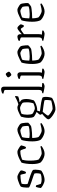

<svg xmlns="http://www.w3.org/2000/svg" viewBox="1226 -2066 1040 3532"><g transform="rotate(-90 1746.0 -300.0)"><path d="M201 0Q178 0 153.5 -8.5Q129 -17 106.5 -29Q84 -41 69.5 -52.5Q55 -64 53 -69Q55 -93 61.5 -119.5Q68 -146 74 -161Q85 -161 92.5 -158Q100 -155 104 -153Q107 -137 115 -112Q123 -87 131 -68Q166 -54 209 -54Q236 -54 264 -58.5Q292 -63 315 -74Q319 -86 322 -107Q325 -128 325 -149Q325 -172 321 -185Q319 -189 294 -198.5Q269 -208 233 -219.5Q197 -231 160 -244Q123 -257 96 -268.5Q69 -280 63 -288Q61 -309 61 -329Q61 -362 66 -391Q71 -420 79 -437Q94 -449 126 -463.5Q158 -478 194 -489Q230 -500 258 -500Q271 -500 290 -492.5Q309 -485 328.5 -474Q348 -463 361.5 -452Q375 -441 376 -435Q378 -422 373 -403Q368 -384 360.5 -367Q353 -350 347 -342Q338 -342 330 -345Q322 -348 319 -351Q310 -388 304.5 -416Q299 -444 289 -444Q267 -444 236.5 -441.5Q206 -439 177 -434Q148 -429 132 -422Q128 -407 126 -389Q124 -371 124 -353Q124 -332 127 -314Q130 -311 154 -303Q178 -295 213 -284.5Q248 -274 284 -261.5Q320 -249 348.5 -236Q377 -223 387 -210Q391 -194 391 -169Q391 -138 385.5 -105.5Q380 -73 375 -63Q360 -49 331 -34.5Q302 -20 267 -10Q232 0 201 0Z M683 0Q648 0 614 -14Q580 -28 555.5 -45Q531 -62 525 -70Q509 -96 501.5 -137.5Q494 -179 494 -225Q494 -285 501.5 -338Q509 -391 520 -424Q539 -437 573 -455Q607 -473 645.5 -486.5Q684 -500 718 -500Q736 -500 761.5 -487.5Q787 -475 808.5 -459Q830 -443 838 -431Q835 -412 825.5 -384Q816 -356 805 -342Q797 -342 789.5 -345Q782 -348 778 -351Q773 -369 766.5 -391.5Q760 -414 751.5 -430Q743 -446 731 -446Q677 -446 634 -433Q591 -420 574 -413Q568 -397 562.5 -360Q557 -323 557 -263Q557 -235 559.5 -204.5Q562 -174 566 -148.5Q570 -123 576 -111Q586 -100 608 -86.5Q630 -73 654 -63Q678 -53 694 -53Q710 -53 735 -57.5Q760 -62 782.5 -67.5Q805 -73 816 -77Q818 -74 821.5 -68.5Q825 -63 826 -56Q794 -32 757 -16Q720 0 683 0Z M1100 0Q1065 0 1031 -14Q997 -28 972.5 -45Q948 -62 942 -70Q926 -96 918.5 -137.5Q911 -179 911 -225Q911 -285 918.5 -338Q926 -391 937 -424Q955 -436 989 -454Q1023 -472 1061 -486Q1099 -500 1130 -500Q1145 -500 1167 -489.5Q1189 -479 1209 -465Q1229 -451 1236 -440Q1243 -428 1247.5 -402Q1252 -376 1254 -348Q1256 -320 1255 -302Q1247 -291 1233.5 -279.5Q1220 -268 1207 -259Q1194 -250 1187 -247Q1177 -244 1145.5 -239.5Q1114 -235 1068.5 -231.5Q1023 -228 974 -228Q974 -192 979.5 -159Q985 -126 992 -111Q1002 -100 1024 -86.5Q1046 -73 1070.5 -63Q1095 -53 1111 -53Q1128 -53 1153.5 -58Q1179 -63 1202.5 -69Q1226 -75 1237 -78Q1240 -75 1243.5 -69.5Q1247 -64 1248 -57Q1216 -33 1176.5 -16.5Q1137 0 1100 0ZM1050 -274Q1091 -274 1132.5 -279.5Q1174 -285 1195 -296Q1196 -312 1195 -333.5Q1194 -355 1191.5 -374.5Q1189 -394 1185 -405Q1181 -410 1167 -420Q1153 -430 1136 -438Q1119 -446 1107 -446Q1095 -446 1070.5 -439.5Q1046 -433 1022.5 -425.5Q999 -418 990 -413Q981 -390 977 -350.5Q973 -311 973 -281Q987 -278 1008 -276Q1029 -274 1050 -274Z M1485 -136Q1482 -136 1477 -137L1462 -86Q1472 -84 1499 -80.5Q1526 -77 1560.5 -72.5Q1595 -68 1629 -62Q1663 -56 1688.5 -48.5Q1714 -41 1722 -33Q1726 -20 1728 -5.5Q1730 9 1730 21Q1730 55 1724 87.5Q1718 120 1710 137Q1694 149 1659.5 164Q1625 179 1582.5 189.5Q1540 200 1499 200Q1481 200 1451 186Q1421 172 1390 151Q1359 130 1338 108Q1317 86 1317 70Q1317 56 1333.5 35.5Q1350 15 1373 -6.5Q1396 -28 1418 -45Q1413 -52 1407 -61.5Q1401 -71 1401 -78Q1401 -87 1418.5 -108.5Q1436 -130 1453 -146Q1435 -154 1415.5 -164.5Q1396 -175 1381 -184Q1366 -193 1363 -198Q1353 -214 1348.5 -238.5Q1344 -263 1344 -291Q1344 -335 1351.5 -374.5Q1359 -414 1366 -434Q1380 -443 1409 -458.5Q1438 -474 1472 -487Q1506 -500 1535 -500Q1548 -500 1567.5 -492.5Q1587 -485 1593 -482Q1617 -488 1644.5 -499Q1672 -510 1696 -522.5Q1720 -535 1735 -544L1746 -536Q1746 -520 1742.5 -506Q1739 -492 1736 -484Q1716 -476 1687.5 -469Q1659 -462 1634 -460V-455Q1646 -448 1657 -439.5Q1668 -431 1677 -419Q1684 -402 1687.5 -382Q1691 -362 1691 -341Q1691 -303 1683.5 -264.5Q1676 -226 1666 -199Q1654 -187 1624.5 -172Q1595 -157 1557.5 -146Q1520 -135 1485 -136ZM1522 -179Q1534 -179 1552.5 -184Q1571 -189 1588 -195.5Q1605 -202 1610 -204Q1618 -222 1624 -254Q1630 -286 1630 -319Q1630 -346 1628 -369.5Q1626 -393 1619 -406Q1612 -414 1594 -424.5Q1576 -435 1556.5 -443Q1537 -451 1523 -451Q1509 -451 1487.5 -446Q1466 -441 1447 -434.5Q1428 -428 1419 -424Q1411 -405 1406.5 -375.5Q1402 -346 1402 -318Q1402 -286 1407 -259.5Q1412 -233 1419 -223Q1424 -217 1443 -206.5Q1462 -196 1484.5 -187.5Q1507 -179 1522 -179ZM1513 148Q1530 148 1558.5 144Q1587 140 1616 134Q1645 128 1663 122Q1667 109 1670 84Q1673 59 1673 39Q1673 28 1671.5 17Q1670 6 1667 -1Q1665 -3 1644.5 -7Q1624 -11 1595 -15.5Q1566 -20 1536.5 -24Q1507 -28 1484.5 -31Q1462 -34 1456 -35Q1440 -17 1424 3.5Q1408 24 1396.5 40Q1385 56 1385 61Q1385 70 1400 84Q1415 98 1436.5 113Q1458 128 1479.5 138Q1501 148 1513 148Z M1924 0Q1914 0 1888.5 -4Q1863 -8 1835.5 -14Q1808 -20 1794 -25Q1794 -31 1796.5 -36Q1799 -41 1802 -43L1827 -48Q1843 -50 1850.5 -66.5Q1858 -83 1858 -118V-721Q1858 -739 1841 -744L1789 -758Q1790 -765 1792 -771.5Q1794 -778 1796 -781Q1805 -785 1820 -789.5Q1835 -794 1849 -797Q1863 -800 1870 -800Q1893 -800 1905.5 -785Q1918 -770 1918 -747V-105Q1918 -83 1914.5 -69Q1911 -55 1908 -50L1982 -43Q1983 -41 1985 -36.5Q1987 -32 1987 -26Q1979 -16 1958 -8Q1937 0 1924 0Z M2188 0Q2179 0 2153 -4Q2127 -8 2100 -14Q2073 -20 2059 -25Q2059 -31 2061 -36Q2063 -41 2066 -43L2091 -48Q2107 -50 2115 -66.5Q2123 -83 2123 -118V-421Q2123 -439 2106 -444L2059 -457Q2059 -465 2061.5 -471.5Q2064 -478 2066 -481Q2079 -487 2101.5 -493.5Q2124 -500 2135 -500Q2157 -500 2170 -485Q2183 -470 2183 -447V-105Q2183 -83 2179.5 -69Q2176 -55 2173 -50L2246 -43Q2248 -41 2249.5 -36.5Q2251 -32 2251 -26Q2243 -16 2222 -8Q2201 0 2188 0ZM2135 -612Q2128 -612 2117 -623Q2106 -634 2097.5 -647.5Q2089 -661 2089 -670Q2089 -678 2100.5 -688Q2112 -698 2126.5 -706Q2141 -714 2150 -714Q2157 -714 2167.5 -702.5Q2178 -691 2185.5 -677.5Q2193 -664 2193 -655Q2193 -648 2182.5 -638Q2172 -628 2158.5 -620Q2145 -612 2135 -612Z M2524 0Q2489 0 2455 -14Q2421 -28 2396.5 -45Q2372 -62 2366 -70Q2350 -96 2342.5 -137.5Q2335 -179 2335 -225Q2335 -285 2342.5 -338Q2350 -391 2361 -424Q2379 -436 2413 -454Q2447 -472 2485 -486Q2523 -500 2554 -500Q2569 -500 2591 -489.5Q2613 -479 2633 -465Q2653 -451 2660 -440Q2667 -428 2671.5 -402Q2676 -376 2678 -348Q2680 -320 2679 -302Q2671 -291 2657.5 -279.5Q2644 -268 2631 -259Q2618 -250 2611 -247Q2601 -244 2569.5 -239.5Q2538 -235 2492.5 -231.5Q2447 -228 2398 -228Q2398 -192 2403.5 -159Q2409 -126 2416 -111Q2426 -100 2448 -86.5Q2470 -73 2494.5 -63Q2519 -53 2535 -53Q2552 -53 2577.5 -58Q2603 -63 2626.5 -69Q2650 -75 2661 -78Q2664 -75 2667.5 -69.5Q2671 -64 2672 -57Q2640 -33 2600.5 -16.5Q2561 0 2524 0ZM2474 -274Q2515 -274 2556.5 -279.5Q2598 -285 2619 -296Q2620 -312 2619 -333.5Q2618 -355 2615.5 -374.5Q2613 -394 2609 -405Q2605 -410 2591 -420Q2577 -430 2560 -438Q2543 -446 2531 -446Q2519 -446 2494.5 -439.5Q2470 -433 2446.5 -425.5Q2423 -418 2414 -413Q2405 -390 2401 -350.5Q2397 -311 2397 -281Q2411 -278 2432 -276Q2453 -274 2474 -274Z M2889 0Q2880 0 2854 -4Q2828 -8 2801 -14Q2774 -20 2760 -25Q2760 -31 2762 -36Q2764 -41 2767 -43L2792 -48Q2808 -50 2816 -66.5Q2824 -83 2824 -118V-421Q2824 -439 2807 -444L2760 -457Q2760 -465 2762.5 -471.5Q2765 -478 2767 -481Q2780 -487 2802.5 -493.5Q2825 -500 2836 -500Q2859 -500 2871 -485Q2883 -470 2883 -446V-419Q2895 -431 2917 -450Q2939 -469 2961 -484.5Q2983 -500 2996 -500Q3009 -500 3025.5 -486.5Q3042 -473 3053.5 -457.5Q3065 -442 3065 -436Q3064 -429 3058 -412Q3052 -395 3044 -381Q3035 -381 3027.5 -383Q3020 -385 3017 -387Q3009 -401 2997 -419.5Q2985 -438 2977 -438Q2971 -438 2958 -431Q2945 -424 2930 -413.5Q2915 -403 2902 -393Q2889 -383 2884 -379V-105Q2884 -83 2880.5 -69Q2877 -55 2874 -50L2947 -43Q2949 -41 2950.5 -36.5Q2952 -32 2952 -26Q2944 -16 2923 -8Q2902 0 2889 0Z M3301 0Q3266 0 3232 -14Q3198 -28 3173.5 -45Q3149 -62 3143 -70Q3127 -96 3119.5 -137.5Q3112 -179 3112 -225Q3112 -285 3119.5 -338Q3127 -391 3138 -424Q3156 -436 3190 -454Q3224 -472 3262 -486Q3300 -500 3331 -500Q3346 -500 3368 -489.5Q3390 -479 3410 -465Q3430 -451 3437 -440Q3444 -428 3448.5 -402Q3453 -376 3455 -348Q3457 -320 3456 -302Q3448 -291 3434.5 -279.5Q3421 -268 3408 -259Q3395 -250 3388 -247Q3378 -244 3346.5 -239.5Q3315 -235 3269.5 -231.5Q3224 -228 3175 -228Q3175 -192 3180.5 -159Q3186 -126 3193 -111Q3203 -100 3225 -86.5Q3247 -73 3271.5 -63Q3296 -53 3312 -53Q3329 -53 3354.5 -58Q3380 -63 3403.5 -69Q3427 -75 3438 -78Q3441 -75 3444.5 -69.5Q3448 -64 3449 -57Q3417 -33 3377.5 -16.5Q3338 0 3301 0ZM3251 -274Q3292 -274 3333.5 -279.5Q3375 -285 3396 -296Q3397 -312 3396 -333.5Q3395 -355 3392.5 -374.5Q3390 -394 3386 -405Q3382 -410 3368 -420Q3354 -430 3337 -438Q3320 -446 3308 -446Q3296 -446 3271.5 -439.5Q3247 -433 3223.5 -425.5Q3200 -418 3191 -413Q3182 -390 3178 -350.5Q3174 -311 3174 -281Q3188 -278 3209 -276Q3230 -274 3251 -274Z"/></g></svg>

Font: Texturina 72pt ExtraLight
Style: Regular
Weight: 200
Designer: Guillermo Torres Carreño
Foundry: Omnibus-Type
Version: Version 1.002; ttfautohint (v1.8.3)